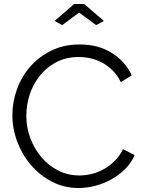

<svg xmlns="http://www.w3.org/2000/svg" viewBox="-20 -937 726 963"><path d="M254 -832 352 -917H402L501 -832L462 -811L377 -874L292 -811ZM42 -360Q42 -424 64.5 -487.5Q87 -551 130 -601Q173 -651 236 -682.5Q299 -714 379 -714Q474 -714 541.5 -671Q609 -628 641 -559L586 -525Q569 -560 544.5 -584Q520 -608 492 -623Q464 -638 434 -644.5Q404 -651 375 -651Q311 -651 262 -625Q213 -599 179.5 -557Q146 -515 129 -462.5Q112 -410 112 -356Q112 -297 132.5 -243Q153 -189 188.5 -147.5Q224 -106 272.5 -81.5Q321 -57 378 -57Q408 -57 439.5 -64.5Q471 -72 500.5 -88.5Q530 -105 555 -129.5Q580 -154 597 -189L655 -159Q638 -119 607 -88.5Q576 -58 538 -37Q500 -16 457.5 -5Q415 6 374 6Q301 6 240 -26Q179 -58 135 -109.5Q91 -161 66.5 -226.5Q42 -292 42 -360Z"/></svg>

Font: IngvarSans
Style: Regular
Weight: 400
Version: Version 1.000